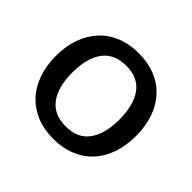

<svg xmlns="http://www.w3.org/2000/svg" viewBox="-130 -669 829 829"><g transform="rotate(45 284.5 -254.5)"><path d="M285 -516Q341 -516 386.2 -497.8Q431.5 -479.5 463.2 -445.2Q495 -411 512 -362.8Q529 -314.5 529 -254.5Q529 -194.5 512 -146Q495 -97.5 463.2 -63.5Q431.5 -29.5 386.2 -11.2Q341 7 285 7Q228.5 7 183.2 -11.2Q138 -29.5 106 -63.5Q74 -97.5 56.8 -146Q39.5 -194.5 39.5 -254.5Q39.5 -314.5 56.8 -362.8Q74 -411 106 -445.2Q138 -479.5 183.2 -497.8Q228.5 -516 285 -516ZM285 -69Q357 -69 392.5 -117.5Q428 -166 428 -254Q428 -342 392.5 -390.8Q357 -439.5 285 -439.5Q212 -439.5 176.2 -390.8Q140.5 -342 140.5 -254Q140.5 -166 176.2 -117.5Q212 -69 285 -69Z"/></g></svg>

Font: TypoPRO Lato
Style: Regular
Weight: 500
Designer: Lukasz Dziedzic with Adam Twardoch and Botio Nikoltchev
Foundry: tyPoland Lukasz Dziedzic
Version: Version 2.010; 2014-09-01; http://www.latofonts.com/